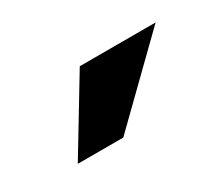

<svg xmlns="http://www.w3.org/2000/svg" viewBox="-42 -761 330 285"><g transform="rotate(-30 123.0 -618.0)"><path d="M30 -556H108L235 -680H105Z"/></g></svg>

Font: LT Wave Text Medium
Style: Regular
Weight: 500
Designer: Daniel Lyons
Version: Version 2.5 (Glyphs App)